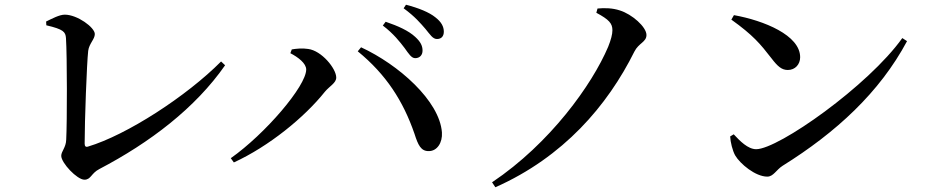

<svg xmlns="http://www.w3.org/2000/svg" viewBox="-20 -759 3930 812"><path d="M175 -668 176 -652C249 -635 257 -624 259 -598C264 -523 264 -244 260 -168C259 -135 239 -119 239 -100C239 -70 306 1 337 1C365 1 365 -26 400 -44C614 -156 806 -302 932 -483L915 -499C769 -352 516 -188 352 -139C342 -136 338 -141 338 -152C338 -247 347 -491 353 -544C357 -575 381 -593 381 -615C381 -643 307 -697 254 -697C231 -697 200 -680 175 -668Z M1691 -556C1709 -531 1720 -513 1736 -513C1755 -513 1767 -526 1767 -545C1767 -565 1759 -582 1736 -603C1708 -629 1664 -649 1611 -667L1599 -651C1645 -616 1671 -582 1691 -556ZM1779 -637C1799 -613 1810 -594 1828 -594C1846 -594 1857 -605 1857 -625C1857 -646 1847 -666 1821 -686C1795 -707 1751 -725 1697 -739L1687 -724C1736 -688 1758 -661 1779 -637ZM1208 -534C1241 -517 1275 -491 1275 -465C1275 -395 1101 -192 956 -90L969 -72C1117 -140 1267 -262 1354 -371C1374 -395 1402 -408 1402 -431C1402 -469 1340 -545 1283 -552C1259 -556 1231 -553 1214 -550ZM1794 -120C1828 -120 1852 -155 1849 -199C1839 -333 1665 -486 1507 -559L1493 -542C1613 -444 1685 -332 1733 -193C1748 -146 1760 -119 1794 -120Z M2502 -705C2556 -676 2570 -660 2570 -631C2570 -614 2564 -591 2552 -561C2484 -401 2307 -153 2061 12L2075 33C2363 -95 2549 -312 2663 -541C2681 -577 2714 -581 2714 -611C2714 -645 2653 -699 2601 -715C2571 -725 2537 -726 2507 -723Z M3084 -695 3073 -676C3165 -610 3195 -574 3243 -512C3269 -478 3286 -463 3312 -463C3343 -463 3364 -487 3364 -517C3364 -610 3211 -672 3084 -695ZM3796 -598C3653 -397 3272 -128 3178 -128C3143 -128 3109 -163 3083 -191L3068 -182C3069 -158 3078 -122 3089 -102C3110 -66 3175 -12 3225 -12C3251 -12 3263 -41 3290 -58C3516 -199 3700 -368 3816 -585Z"/></svg>

Font: Noto Serif JP SemiBold
Style: Regular
Weight: 600
Designer: Ryoko NISHIZUKA 西塚涼子 (kana & ideographs); Frank Grießhammer (Latin, Greek & Cyrillic); Wenlong ZHANG 张文龙 (bopomofo); San
Foundry: Adobe
Version: Version 2.001;hotconv 1.1.0;makeotfexe 2.6.0